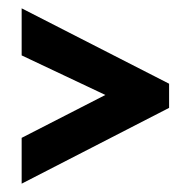

<svg xmlns="http://www.w3.org/2000/svg" viewBox="-20 -520 458 461"><path d="M32 -79V-189L233 -292L32 -387V-500L386 -319V-261Z"/></svg>

Font: Stick No Bills ExtraLight
Style: Bold
Weight: 700
Version: Version 2.000